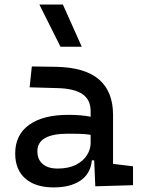

<svg xmlns="http://www.w3.org/2000/svg" viewBox="-20 -815 626 845"><path d="M216.8 9.8Q135.7 9.8 91.3 -29.3Q46.9 -68.4 46.9 -139.6Q46.9 -221.7 108.2 -265.6Q169.4 -309.6 281.2 -309.6Q336.9 -309.6 378.9 -301.3V-325.2Q378.9 -377 342.5 -401.1Q306.2 -425.3 234.4 -427.2L110.4 -430.7L120.1 -522.5L224.6 -521Q353 -519 415.3 -465.6Q477.5 -412.1 477.5 -309.6V-93.8L565.4 -83V0L399.4 4.9L394.5 -109.4H384.3Q378.4 -49.8 333.7 -20Q289.1 9.8 216.8 9.8ZM233.4 -73.2Q281.7 -73.2 314.2 -89.8Q346.7 -106.4 362.8 -132.3Q378.9 -158.2 378.9 -185.5V-221.7Q354 -225.6 329.3 -226.1Q304.7 -226.6 279.3 -226.6Q144.5 -226.6 144.5 -149.4Q144.5 -113.3 167.7 -93.3Q190.9 -73.2 233.4 -73.2ZM246.1 -609.4 153.3 -794.9H256.8L339.8 -609.4Z"/></svg>

Font: Caskaydia Cove
Style: Regular
Weight: 400
Monospace: yes
Designer: Aaron Bell
Foundry: Saja Typeworks
Version: Version 4.300; ttfautohint (v1.8.3)